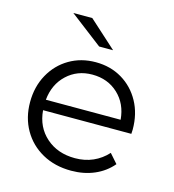

<svg xmlns="http://www.w3.org/2000/svg" viewBox="-103 -759 773 851"><g transform="rotate(15 284.0 -334.0)"><path d="M516 -222H111Q117 -146 169.5 -99.5Q222 -53 302 -53Q347 -53 384.5 -69.5Q422 -86 450 -117L487 -75Q454 -36 406 -15.5Q358 5 300 5Q225 5 167.5 -27Q110 -59 78 -115Q46 -171 46 -242Q46 -313 77 -369Q108 -425 161.5 -456.5Q215 -488 282.5 -488Q350 -488 403 -456.5Q456 -425 486.5 -369.5Q517 -314 517 -242ZM111 -270H454Q448 -342 400.5 -386.5Q353 -431 282 -431Q213 -431 165.5 -386.5Q118 -342 111 -270ZM129 -673H216L342 -559H278Z"/></g></svg>

Font: Montserrat Ace
Style: Regular
Weight: 400
Designer: Julieta Ulanovsky
Foundry: Julieta Ulanovsky
Version: Version 1